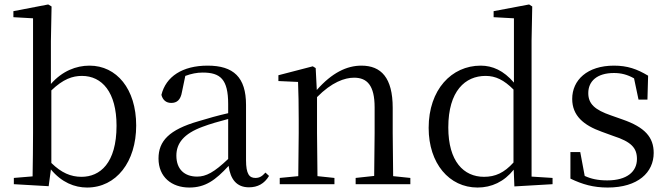

<svg xmlns="http://www.w3.org/2000/svg" viewBox="-20 -825 2994 860"><path d="M370 15C501 15 590 -100 590 -263C590 -427 502 -531 381 -531C321 -531 259 -507 208 -449V-641L211 -796L196 -805L40 -775V-748L128 -743V-229C128 -174 127 -91 126 -35L42 -28V0L198 9L208 -66C256 -8 314 15 370 15ZM210 -420C263 -471 305 -485 347 -485C437 -485 502 -412 502 -262C502 -94 428 -33 345 -33C297 -33 255 -51 210 -95Z M1095 14C1134 14 1164 -2 1185 -37L1169 -52C1153 -34 1141 -28 1124 -28C1097 -28 1082 -45 1082 -108V-355C1082 -479 1026 -531 910 -531C797 -531 723 -482 703 -400C709 -377 724 -364 747 -364C772 -364 789 -377 795 -413L810 -485C837 -495 862 -500 888 -500C967 -500 1002 -470 1002 -359V-318C958 -308 911 -295 869 -282C737 -244 690 -193 690 -115C690 -32 749 15 828 15C900 15 945 -18 1004 -82C1012 -22 1040 14 1095 14ZM1002 -113C939 -53 903 -34 863 -34C807 -34 770 -66 770 -128C770 -183 803 -226 887 -257C921 -270 961 -281 1002 -292Z M1655 0H1818V-28L1741 -36L1739 -229V-342C1739 -477 1687 -531 1599 -531C1533 -531 1467 -499 1399 -422L1394 -520L1381 -528L1227 -488V-462L1315 -458C1317 -408 1318 -358 1318 -289V-229L1316 -36L1233 -28V0H1478V-28L1402 -36L1400 -229V-390C1466 -457 1524 -477 1566 -477C1624 -477 1658 -443 1658 -344V-229L1656 -37L1573 -28V0Z M2284 10 2455 0V-28L2361 -34V-644L2364 -796L2350 -805L2191 -775V-748L2282 -743V-455C2236 -509 2186 -531 2133 -531C2003 -531 1900 -424 1900 -252C1900 -93 1992 15 2119 15C2182 15 2238 -11 2281 -65ZM2280 -97C2238 -51 2199 -33 2148 -33C2057 -33 1988 -102 1988 -254C1988 -418 2064 -485 2155 -485C2200 -485 2237 -467 2280 -424Z M2702 15C2838 15 2908 -53 2908 -140C2908 -210 2869 -255 2768 -290L2717 -308C2644 -333 2615 -360 2615 -408C2615 -461 2654 -498 2730 -498C2762 -498 2790 -491 2820 -474L2840 -379H2880L2883 -486C2833 -516 2790 -531 2730 -531C2610 -531 2543 -466 2543 -382C2543 -307 2594 -264 2675 -235L2727 -216C2808 -190 2833 -162 2833 -113C2833 -56 2788 -17 2700 -17C2658 -17 2627 -24 2599 -37L2579 -144H2535V-25C2589 1 2638 15 2702 15Z"/></svg>

Font: Harano Aji Mincho K1
Style: Regular
Weight: 400
Foundry: Masamichi Hosoda
Version: HaranoAjiMinchoK1-Regular version 20230610;ttx 4.39.4